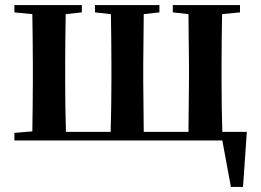

<svg xmlns="http://www.w3.org/2000/svg" viewBox="-20 -556 1033 760"><path d="M37 0H860L894 184H942L957 -34H860C858 -91 857 -178 857 -235V-301C857 -356 858 -442 859 -500L930 -507V-536H664V-507L726 -500L728 -301V-235L726 -34H549L547 -235V-301L549 -500L611 -507V-536H356V-507L419 -500C420 -443 421 -357 421 -301V-235C421 -178 420 -91 418 -34H241C239 -91 238 -178 238 -235V-301C238 -356 239 -442 240 -500L304 -507V-536H37V-507L108 -500C109 -442 110 -357 110 -301V-235C110 -179 109 -94 108 -36L37 -30Z"/></svg>

Font: Noto Serif CJK TC
Style: Bold
Weight: 700
Designer: Ryoko NISHIZUKA 西塚涼子 (kana & ideographs); Frank Grießhammer (Latin, Greek & Cyrillic); Wenlong ZHANG 张文龙 (bopomofo); San
Foundry: Adobe
Version: Version 2.001;hotconv 1.1.0;makeotfexe 2.6.0